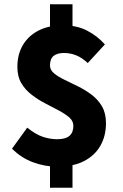

<svg xmlns="http://www.w3.org/2000/svg" viewBox="-20 -765 574 895"><path d="M246 12Q191 12 135.5 -8Q80 -28 36 -72L107 -170Q145 -139 179 -127.5Q213 -116 246 -116Q286 -116 304 -132Q322 -148 322 -178Q322 -201 303 -217.5Q284 -234 254 -250Q224 -266 191 -283Q158 -300 128 -323Q98 -346 79.5 -377Q61 -408 61 -453Q61 -512 87 -555.5Q113 -599 160.5 -623Q208 -647 273 -647Q338 -647 385.5 -622.5Q433 -598 469 -558L389 -471Q364 -495 336.5 -506.5Q309 -518 278 -518Q247 -518 230 -504.5Q213 -491 213 -460Q213 -439 231.5 -423.5Q250 -408 280 -393.5Q310 -379 343.5 -362.5Q377 -346 407 -323.5Q437 -301 455.5 -269Q474 -237 474 -191Q474 -132 448.5 -86.5Q423 -41 372.5 -14.5Q322 12 246 12ZM213 110V-54H318V110ZM213 -598V-745H318V-598Z"/></svg>

Font: Source Sans 3 ExtraLight ExtraBold
Style: Regular
Weight: 800
Version: Version 3.052;hotconv 1.1.0;makeotfexe 2.6.0